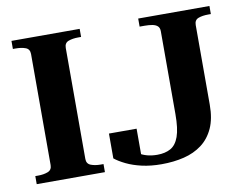

<svg xmlns="http://www.w3.org/2000/svg" viewBox="-78 -819 1201 937"><g transform="rotate(-10 523.0 -350.0)"><path d="M116 -80V-630Q116 -655 95.5 -662.5Q75 -670 47 -670H33V-710H371V-670H357Q329 -670 308.5 -662.5Q288 -655 288 -630V-80Q288 -56 308.5 -48Q329 -40 357 -40H371V0H33V-40H47Q75 -40 95.5 -48Q116 -56 116 -80ZM661 -710H1014V-670H1001Q972 -670 952 -662.5Q932 -655 932 -630V-235Q932 -166 910.5 -119Q889 -72 851 -43.5Q813 -15 762 -2.5Q711 10 651 10Q597 10 553.5 0Q510 -10 477 -26Q444 -42 423 -59V-182H560V-38Q547 -42 538 -49Q529 -56 524 -63.5Q519 -71 518.5 -77.5Q518 -84 523 -86Q532 -73 549 -62Q566 -51 588.5 -45Q611 -39 638 -39Q677 -39 704 -54Q731 -69 745 -108Q759 -147 759 -219V-630Q759 -647 749.5 -655.5Q740 -664 723.5 -667Q707 -670 686 -670H661Z"/></g></svg>

Font: Roboto Serif 120pt Expanded SemiBold
Style: Regular
Weight: 600
Width: 7
Designer: Greg Gazdowicz
Foundry: Commercial Type
Version: Version 1.008